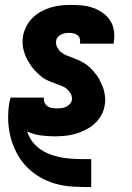

<svg xmlns="http://www.w3.org/2000/svg" viewBox="-20 -548 540 783"><path d="M351 215Q314 215 277.5 213Q241 211 207 201.5Q173 192 143 174.5Q113 157 89.5 133Q66 109 49.5 78.5Q33 48 24 14.5Q15 -19 13.5 -55.5Q12 -92 18 -129Q19 -134 20.5 -139.5Q22 -145 23 -150H160L159 -148Q158 -138 162 -129Q166 -120 174 -114.5Q182 -109 192 -107.5Q202 -106 212 -106Q221 -106 230.5 -107Q240 -108 248.5 -112Q257 -116 264 -123Q271 -130 273 -139Q275 -153 269 -164.5Q263 -176 253.5 -184.5Q244 -193 232 -197.5Q220 -202 208 -206.5Q196 -211 183.5 -216Q171 -221 160.5 -227.5Q150 -234 140.5 -242.5Q131 -251 122.5 -260Q114 -269 107 -279.5Q100 -290 93.5 -301Q87 -312 82.5 -324Q78 -336 75 -348.5Q72 -361 72 -374.5Q72 -388 74 -402Q78 -422 88 -441.5Q98 -461 113.5 -476Q129 -491 148.5 -501.5Q168 -512 188.5 -518Q209 -524 229.5 -526Q250 -528 271 -528Q294 -528 317 -525.5Q340 -523 361 -515.5Q382 -508 400 -495Q418 -482 429.5 -464Q441 -446 444.5 -423.5Q448 -401 444 -378L443 -370H306V-372Q308 -382 305.5 -390.5Q303 -399 296 -404.5Q289 -410 279.5 -412Q270 -414 261 -414Q253 -414 245 -412.5Q237 -411 229.5 -407.5Q222 -404 216 -397Q210 -390 209 -382Q207 -368 213 -356Q219 -344 228 -336Q237 -328 249 -323Q261 -318 273.5 -313.5Q286 -309 297.5 -304Q309 -299 320 -292.5Q331 -286 340.5 -278Q350 -270 358.5 -260.5Q367 -251 374.5 -241Q382 -231 387.5 -219.5Q393 -208 398 -196.5Q403 -185 405.5 -172Q408 -159 409 -145.5Q410 -132 407 -119Q404 -98 393 -78Q382 -58 365 -43Q348 -28 328 -18Q308 -8 287 -2Q266 4 244.5 6Q223 8 202 8Q173 8 144.5 4Q116 0 91 -12Q98 12 113.5 31.5Q129 51 149.5 64Q170 77 194.5 85Q219 93 244.5 96.5Q270 100 296.5 100.5Q323 101 350 101H352V215Z"/></svg>

Font: Iosevka Term Curly Heavy
Style: Italic
Weight: 900
Italic angle: -9°
Designer: Belleve Invis
Foundry: Belleve Invis
Version: Version 32.3.0